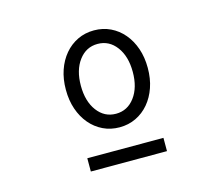

<svg xmlns="http://www.w3.org/2000/svg" viewBox="-73 -798 746 643"><g transform="rotate(-15 300.0 -477.0)"><path d="M300 -368Q331 -368 357 -380.5Q383 -393 402 -415.5Q421 -438 431.5 -468.5Q442 -499 442 -536Q442 -573 431.5 -603.5Q421 -634 402 -656.5Q383 -679 357 -691.5Q331 -704 300 -704Q269 -704 243 -691.5Q217 -679 198 -656.5Q179 -634 168.5 -603.5Q158 -573 158 -536Q158 -499 168.5 -468.5Q179 -438 198 -415.5Q217 -393 243 -380.5Q269 -368 300 -368ZM300 -415Q260 -415 235 -448.5Q210 -482 210 -536Q210 -590 235 -623.5Q260 -657 300 -657Q340 -657 365 -623.5Q390 -590 390 -536Q390 -482 365 -448.5Q340 -415 300 -415ZM168 -250H432V-296H168Z"/></g></svg>

Font: CommitMonoV142 ExtLt
Style: Regular
Weight: 200
Monospace: yes
Designer: Eigil Nikolajsen
Foundry: Eigil Nikolajsen
Version: Version 1.142